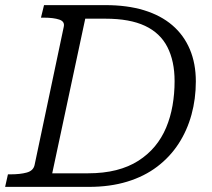

<svg xmlns="http://www.w3.org/2000/svg" viewBox="-39 -730 827 750"><path d="M133 -710H373Q458 -710 523.5 -690Q589 -670 634 -631.5Q679 -593 702.5 -537.5Q726 -482 726 -412Q726 -344 709 -282Q692 -220 658.5 -168.5Q625 -117 575 -79Q525 -41 458 -20.5Q391 0 308 0H-19L-8 -49H3Q40 -49 65.5 -56Q91 -63 96 -85L210 -625Q215 -646 192.5 -653.5Q170 -661 133 -661H121ZM373 -657H294L165 -53H304Q366 -53 415 -65.5Q464 -78 501.5 -102Q539 -126 566 -158.5Q593 -191 610 -231.5Q627 -272 635 -318Q643 -364 643 -413Q643 -491 615 -546Q587 -601 527.5 -629Q468 -657 373 -657Z"/></svg>

Font: Roboto Serif 20pt Light
Style: Italic
Weight: 300
Italic angle: -10°
Version: Version 1.007